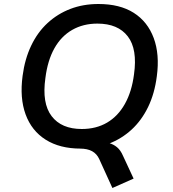

<svg xmlns="http://www.w3.org/2000/svg" viewBox="-20 -734 863 960"><path d="M542 206 476 61Q464 35 440.5 22Q417 9 379 9L466 -25Q500 -25 523.5 -19Q547 -13 565 2Q583 17 595 45L648 159ZM384 9Q279 9 208.5 -35.5Q138 -80 108 -162Q78 -244 93 -355Q104 -439 136 -506Q168 -573 218 -619Q268 -665 332 -689.5Q396 -714 472 -714Q579 -714 648.5 -670Q718 -626 748.5 -544Q779 -462 764 -352Q753 -266 720.5 -199Q688 -132 638 -86Q588 -40 524 -15.5Q460 9 384 9ZM389 -89Q461 -89 515.5 -121Q570 -153 604.5 -214.5Q639 -276 650 -362Q668 -488 619 -552Q570 -616 467 -616Q396 -616 341 -584.5Q286 -553 252 -492.5Q218 -432 207 -344Q189 -218 238 -153.5Q287 -89 389 -89Z"/></svg>

Font: Nunito Sans 7pt SemiBold
Style: Italic
Weight: 600
Italic angle: -9°
Designer: Vernon Adams
Foundry: Vernon Adams
Version: Version 3.101;gftools[0.9.27]